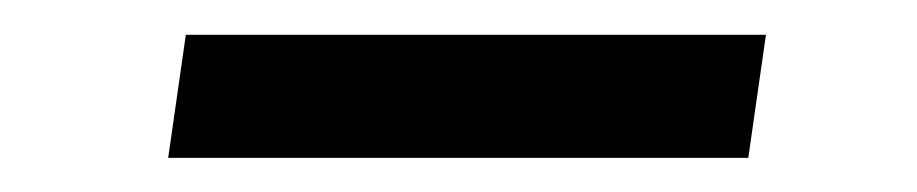

<svg xmlns="http://www.w3.org/2000/svg" viewBox="-20 -346 535 112"><path d="M88.4 -325.7H426.8L416.5 -253.9H78.1Z"/></svg>

Font: NoticiaText-Italic
Style: Italic
Weight: 400
Italic angle: -8°
Designer: JM Sole
Foundry: JM Sole
Version: Version 1.003